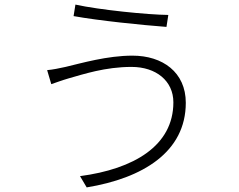

<svg xmlns="http://www.w3.org/2000/svg" viewBox="-20 -783 1040 835"><path d="M734 -338C734 -149 562 -48 328 -17L357 32C601 -8 788 -122 788 -336C788 -469 687 -541 556 -541C446 -541 333 -508 265 -492C238 -486 209 -480 185 -478L203 -417C224 -424 247 -433 278 -442C342 -460 437 -492 552 -492C659 -492 734 -431 734 -338ZM308 -763 300 -713C410 -693 598 -674 704 -666L712 -718C621 -719 413 -740 308 -763Z"/></svg>

Font: Noto Sans Japanese Light
Style: Regular
Weight: 300
Designer: Ryoko NISHIZUKA (kana & ideographs); Paul D. Hunt (Latin, Greek & Cyrillic); Wenlong ZHANG (bopomofo); Sandoll Communica
Foundry: Adobe Systems Incorporated
Version: Version 1.000;PS 1;hotconv 1.0.78;makeotf.lib2.5.61930